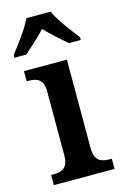

<svg xmlns="http://www.w3.org/2000/svg" viewBox="-124 -819 560 873"><g transform="rotate(-15 156.0 -383.0)"><path d="M-6 -619V-606H49C78 -631 121 -669 149 -700C177 -670 222 -630 251 -606H306V-619C277 -657 226 -721 207 -766H93C73 -721 23 -657 -6 -619ZM17 0H303V-48H292C252 -48 222 -60 222 -120V-536H20V-488H30C69 -488 98 -476 98 -420V-118C98 -60 69 -48 29 -48H17Z"/></g></svg>

Font: Noto Serif Khmer SemiCondensed SemiBold
Style: Regular
Weight: 600
Width: 4
Designer: Danh Hong and the Monotype Design Team
Foundry: Monotype Imaging Inc.
Version: Version 2.004